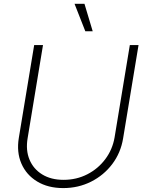

<svg xmlns="http://www.w3.org/2000/svg" viewBox="-20 -960 738 990"><path d="M306.2 9.8Q227.5 9.8 171.6 -24.2Q115.7 -58.1 90.3 -116.7Q64.9 -175.3 77.1 -249.5L156.2 -727.5H201.7L122.6 -248.5Q111.8 -185.5 132.1 -137Q152.3 -88.4 197.8 -60.5Q243.2 -32.7 307.6 -32.7Q374.5 -32.7 430.2 -61.3Q485.8 -89.8 522.9 -139.4Q560.1 -189 570.8 -251.5L649.4 -727.5H694.3L614.7 -246.1Q602.5 -171.9 558.8 -114Q515.1 -56.2 449.5 -23.2Q383.8 9.8 306.2 9.8ZM419.9 -798.8 364.3 -940.4H415.5L458 -798.8Z"/></svg>

Font: Inter 24pt ExtraLight
Style: Italic
Weight: 250
Italic angle: -9.3988°
Version: Version 4.001;git-66647c0bb